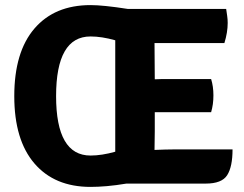

<svg xmlns="http://www.w3.org/2000/svg" viewBox="-20 -718 957 753"><path d="M587 -203 586 -130Q609 -131 627.5 -131.5Q646 -132 660 -132H892Q892 -64 871 -31Q850 2 787 2H476Q434 9 399 12Q364 15 335 15Q194 15 115 -77Q36 -169 36 -341Q36 -514 115 -606Q194 -698 335 -698Q385 -698 481 -683H867Q869 -669 871 -655.5Q873 -642 873 -628Q873 -591 860 -549H586L587 -407Q600 -408 617 -408Q634 -408 655 -408H808Q817 -379 817 -344Q817 -308 808 -278H587ZM335 -108Q379 -108 432 -123V-560Q379 -575 335 -575Q200 -575 200 -341Q200 -108 335 -108Z"/></svg>

Font: Signika
Style: Bold
Weight: 700
Designer: Anna Giedrys
Foundry: Anna Giedrys
Version: Version 1.001